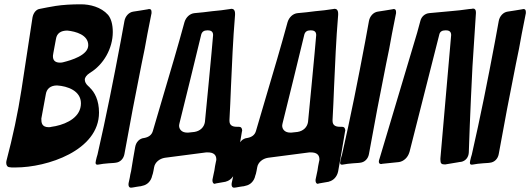

<svg xmlns="http://www.w3.org/2000/svg" viewBox="-20 -774 2463 892"><path d="M26 3C31 4 35 4 39 4H53C198 4 440 -74 440 -251C440 -308 420 -346 396 -368H397L390 -374C379 -384 374 -394 374 -404C374 -414 382 -425 397 -435C461 -473 504 -549 504 -625C504 -661 496 -688 482 -705C449 -742 397 -754 356 -754C314 -754 274 -752 235 -746H236C213 -742 189 -738 166 -733C148 -731 135 -714 131 -693C114 -582 97 -470 80 -359C63 -248 39 -137 10 -27C9 -23 9 -20 9 -17C9 -8 13 3 26 3ZM240 -593C244 -619 262 -632 293 -632C332 -628 390 -612 390 -564C390 -517 310 -494 274 -485C271 -484 266 -483 259 -483C237 -483 226 -493 226 -512C226 -517 226 -521 228 -525L227 -523ZM193 -337C197 -361 214 -377 245 -377C294 -374 356 -352 356 -294C356 -232 295 -200 238 -188L220 -185C217 -184 212 -183 207 -183C173 -183 172 -205 172 -223Z M460 -13C477 -15 494 -16 509 -17L517 -18C538 -20 554 -36 558 -58C583 -198 610 -338 638 -478C648 -524 657 -571 665 -617L683 -708C684 -710 684 -713 684 -718C684 -727 681 -732 674 -732H673C672 -732 672 -732 671 -732L668 -731C643 -727 621 -723 599 -720C579 -717 562 -699 558 -676L541 -583C508 -407 473 -231 433 -56C430 -47 428 -39 426 -30V-31C425 -25 424 -21 424 -18C424 -12 427 -9 432 -9H434C436 -9 437 -9 441 -10Z M1030 70H1028C1050 65 1067 47 1072 22C1083 -40 1094 -101 1104 -163L1105 -166C1105 -167 1105 -168 1105 -168C1105 -178 1100 -185 1090 -185H1080C1057 -185 1046 -194 1046 -213V-217C1049 -270 1051 -320 1053 -370C1058 -479 1062 -585 1072 -705V-711C1072 -726 1065 -733 1057 -733C1055 -733 1052 -733 1049 -732C1022 -728 994 -724 966 -722C952 -720 938 -719 925 -717L884 -713C862 -711 844 -694 837 -671C806 -557 773 -446 740 -335C724 -279 707 -223 690 -165C685 -148 672 -137 650 -133C628 -131 612 -114 608 -91C602 -56 595 -19 589 21C586 33 584 43 583 51L578 74C577 78 577 81 577 84C577 92 581 98 588 98C590 98 593 97 597 97C602 96 607 95 614 94L627 92C631 92 636 91 642 89C664 85 682 67 687 42L690 33C692 24 694 16 696 3C700 -20 721 -37 746 -41L938 -66H945C972 -66 985 -55 985 -33C985 -30 984 -26 983 -22C980 -9 978 4 976 18C973 30 971 43 968 56C967 59 967 62 967 65C967 73 971 80 977 80C978 80 981 79 984 78ZM855 -158H849C824 -158 812 -174 812 -190C812 -193 813 -197 814 -202C848 -339 882 -477 915 -614C919 -627 928 -633 943 -633H945C962 -633 970 -626 970 -611C968 -584 959 -487 949 -383C943 -323 937 -261 932 -207C928 -182 909 -165 883 -161Z M1509 70H1507C1529 65 1546 47 1551 22C1562 -40 1573 -101 1583 -163L1584 -166C1584 -167 1584 -168 1584 -168C1584 -178 1579 -185 1569 -185H1559C1536 -185 1525 -194 1525 -213V-217C1528 -270 1530 -320 1532 -370C1537 -479 1541 -585 1551 -705V-711C1551 -726 1544 -733 1536 -733C1534 -733 1531 -733 1528 -732C1501 -728 1473 -724 1445 -722C1431 -720 1417 -719 1404 -717L1363 -713C1341 -711 1323 -694 1316 -671C1285 -557 1252 -446 1219 -335C1203 -279 1186 -223 1169 -165C1164 -148 1151 -137 1129 -133C1107 -131 1091 -114 1087 -91C1081 -56 1074 -19 1068 21C1065 33 1063 43 1062 51L1057 74C1056 78 1056 81 1056 84C1056 92 1060 98 1067 98C1069 98 1072 97 1076 97C1081 96 1086 95 1093 94L1106 92C1110 92 1115 91 1121 89C1143 85 1161 67 1166 42L1169 33C1171 24 1173 16 1175 3C1179 -20 1200 -37 1225 -41L1417 -66H1424C1451 -66 1464 -55 1464 -33C1464 -30 1463 -26 1462 -22C1459 -9 1457 4 1455 18C1452 30 1450 43 1447 56C1446 59 1446 62 1446 65C1446 73 1450 80 1456 80C1457 80 1460 79 1463 78ZM1334 -158H1328C1303 -158 1291 -174 1291 -190C1291 -193 1292 -197 1293 -202C1327 -339 1361 -477 1394 -614C1398 -627 1407 -633 1422 -633H1424C1441 -633 1449 -626 1449 -611C1447 -584 1438 -487 1428 -383C1422 -323 1416 -261 1411 -207C1407 -182 1388 -165 1362 -161Z M1596 -13C1613 -15 1630 -16 1645 -17L1653 -18C1674 -20 1690 -36 1694 -58C1719 -198 1746 -338 1774 -478C1784 -524 1793 -571 1801 -617L1819 -708C1820 -710 1820 -713 1820 -718C1820 -727 1817 -732 1810 -732H1809C1808 -732 1808 -732 1807 -732L1804 -731C1779 -727 1757 -723 1735 -720C1715 -717 1698 -699 1694 -676L1677 -583C1644 -407 1609 -231 1569 -56C1566 -47 1564 -39 1562 -30V-31C1561 -25 1560 -21 1560 -18C1560 -12 1563 -9 1568 -9H1570C1572 -9 1573 -9 1577 -10Z M2191 -712V-718C2191 -728 2186 -734 2179 -734C2177 -734 2175 -734 2172 -733L2160 -732C2131 -728 2101 -724 2072 -722L1974 -713C1954 -711 1938 -697 1933 -677L1918 -622L1743 -36C1741 -31 1740 -27 1740 -23C1740 -17 1743 -12 1750 -12C1752 -12 1754 -12 1756 -13L1833 -21C1855 -24 1875 -42 1882 -67V-66C1928 -249 1975 -432 2021 -614C2024 -627 2034 -633 2049 -633H2052C2068 -633 2076 -626 2076 -611L2026 -38V-32C2026 -14 2031 -10 2048 -10L2108 -20C2113 -21 2118 -22 2122 -22C2143 -26 2157 -43 2158 -66C2161 -150 2164 -236 2168 -320L2175 -465Z M2199 -13C2216 -15 2233 -16 2248 -17L2256 -18C2277 -20 2293 -36 2297 -58C2322 -198 2349 -338 2377 -478C2387 -524 2396 -571 2404 -617L2422 -708C2423 -710 2423 -713 2423 -718C2423 -727 2420 -732 2413 -732H2412C2411 -732 2411 -732 2410 -732L2407 -731C2382 -727 2360 -723 2338 -720C2318 -717 2301 -699 2297 -676L2280 -583C2247 -407 2212 -231 2172 -56C2169 -47 2167 -39 2165 -30V-31C2164 -25 2163 -21 2163 -18C2163 -12 2166 -9 2171 -9H2173C2175 -9 2176 -9 2180 -10Z"/></svg>

Font: Bangerz
Style: Regular
Weight: 400
Designer: vernon adams
Foundry: Vernon Adams
Version: Version 2.10;December 28, 2023;FontCreator 13.0.0.2683 64-bi